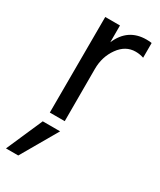

<svg xmlns="http://www.w3.org/2000/svg" viewBox="-213 -575 732 881"><g transform="rotate(30 153.0 -134.5)"><path d="M151 0H72L73 -507H151V-418Q191 -512 289 -512Q307 -512 317 -510V-432Q296 -439 274 -439Q221 -439 186 -390Q151 -341 151 -277ZM45 243H-20L64 51H156Z"/></g></svg>

Font: Hind Mysuru
Style: Regular
Weight: 400
Designer: Manushi Parikh, Hitesh Malaviya
Foundry: Indian Type Foundry
Version: Version 0.703;PS 1.0;hotconv 1.0.86;makeotf.lib2.5.63406